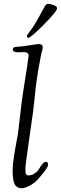

<svg xmlns="http://www.w3.org/2000/svg" viewBox="-20 -978 319 1006"><path d="M121 -788Q121 -792 123.5 -796Q126 -800 133.5 -809.5Q141 -819 150.5 -833Q160 -847 176.5 -875.5Q193 -904 212 -940Q221 -958 232 -958Q243 -958 261 -951.5Q279 -945 279 -935Q279 -919 210 -849.5Q141 -780 129 -780Q121 -780 121 -788ZM46 -86Q46 -111 52.5 -154Q59 -197 66.5 -236Q74 -275 74 -277Q78 -305 85.5 -373Q93 -441 98 -475Q130 -678 130 -685Q130 -705 105 -705Q97 -705 89.5 -704.5Q82 -704 76 -704Q47 -704 47 -718Q47 -731 62 -732Q102 -735 137 -741Q172 -747 183 -747Q204 -747 204 -731Q204 -723 199.5 -708Q195 -693 194 -685Q178 -600 172 -556.5Q166 -513 160.5 -455.5Q155 -398 142 -313Q113 -112 113 -98Q113 -73 116 -66Q119 -59 129 -59Q148 -59 163 -70Q178 -81 185.5 -94.5Q193 -108 202.5 -119Q212 -130 220 -130Q232 -130 232 -114Q232 -100 182 -42Q164 -21 137.5 -6.5Q111 8 95 8Q84 8 78 6Q72 4 63.5 -3.5Q55 -11 50.5 -32Q46 -53 46 -86Z"/></svg>

Font: OFL Sorts Mill Goudy TT
Style: Italic
Weight: 500
Italic angle: -6°
Version: Version 003.000